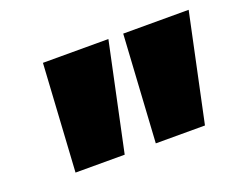

<svg xmlns="http://www.w3.org/2000/svg" viewBox="-62 -799 617 499"><g transform="rotate(-20 247.0 -549.5)"><path d="M73 -401 91 -698H272L209 -401ZM295 -401 313 -698H494L431 -401Z"/></g></svg>

Font: Fira Sans Ultra
Style: Italic
Weight: 950
Italic angle: -8°
Designer: Carrois Corporate & Edenspiekermann AG
Foundry: Carrois Corporate GbR & Edenspiekermann AG
Version: Version 4.203;PS 004.203;hotconv 1.0.88;makeotf.lib2.5.64775